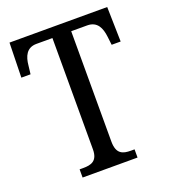

<svg xmlns="http://www.w3.org/2000/svg" viewBox="-132 -809 794 903"><g transform="rotate(-20 265.0 -357.0)"><path d="M126 0H401V-41H383C343 -41 311 -50 311 -113V-665H391C442 -665 458 -626 463 -582L468 -540H513L509 -714H20L16 -540H62L67 -582C71 -626 87 -665 137 -665H217V-108C217 -49 183 -41 144 -41H126Z"/></g></svg>

Font: Noto Serif Sinhala Condensed
Style: Regular
Weight: 400
Width: 3
Designer: Jelle Bosma - Monotype Design Team
Foundry: Monotype Imaging Inc.
Version: Version 2.007